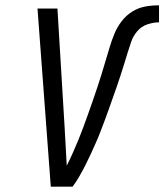

<svg xmlns="http://www.w3.org/2000/svg" viewBox="-20 -702 618 722"><path d="M253 0H171L121 -670H196L223 -223Q225 -187 227 -151Q229 -115 231 -79Q243 -103 254 -127.5Q265 -152 275 -176.5Q285 -201 294 -225.5Q303 -250 312 -275Q321 -300 329.5 -325Q338 -350 346.5 -375Q355 -400 362.5 -425Q370 -450 377.5 -475Q385 -500 392.5 -525Q400 -550 410 -574.5Q420 -599 437 -621.5Q454 -644 477.5 -658.5Q501 -673 526.5 -677.5Q552 -682 578 -682V-618Q557 -618 534.5 -610.5Q512 -603 496.5 -585Q481 -567 473.5 -545.5Q466 -524 459.5 -502.5Q453 -481 446.5 -460Q440 -439 433 -417.5Q426 -396 418.5 -374.5Q411 -353 403.5 -332Q396 -311 388.5 -289.5Q381 -268 373 -247Q365 -226 357 -205Q349 -184 339.5 -163Q330 -142 320.5 -121Q311 -100 300.5 -79.5Q290 -59 278.5 -39Q267 -19 253 0Z"/></svg>

Font: Lode Term
Style: Italic
Weight: 400
Italic angle: -11°
Monospace: yes
Designer: Belleve Invis
Foundry: Belleve Invis
Version: Version 29.2.0